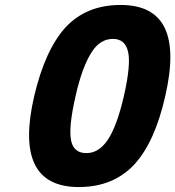

<svg xmlns="http://www.w3.org/2000/svg" viewBox="-20 -745 708 775"><path d="M245 -635Q329 -725 467 -725Q732 -725 647 -357Q605 -171 522 -81Q437 10 298 10Q33 10 118 -357Q162 -544 245 -635ZM351 -536Q312 -477 285 -357Q256 -231 267 -178Q277 -127 329 -127Q378 -127 414 -179Q452 -235 480 -357Q509 -484 497 -536Q485 -588 436 -588Q385 -588 351 -536Z"/></svg>

Font: Passageway
Style: BdIt
Weight: 700
Foundry: Ascender Corporation
Version: Version 1.11